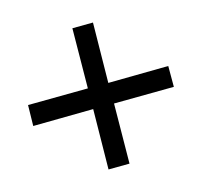

<svg xmlns="http://www.w3.org/2000/svg" viewBox="-97 -663 700 667"><g transform="rotate(30 253.0 -329.5)"><path d="M102 -122 50 -176 201 -330 50 -484 102 -537 253 -382 404 -537 457 -484 306 -330 457 -176 404 -122 253 -277Z"/></g></svg>

Font: Assistant SemiBold
Style: Regular
Weight: 600
Designer: Hebrew By Ben Nathan, Latin by Paul Hunt
Version: Version 3.000